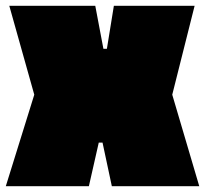

<svg xmlns="http://www.w3.org/2000/svg" viewBox="-26 -641 706 661"><path d="M660 0H359L327 -150H314L280 0H-6L92 -315L6 -621H302L330 -473H342L366 -621H644L567 -315Z"/></svg>

Font: Passion One Black
Style: Regular
Weight: 900
Designer: Alejandro Lo Celso
Foundry: Fontstage
Version: Version 1.002